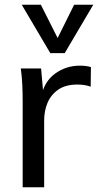

<svg xmlns="http://www.w3.org/2000/svg" viewBox="-20 -793 415 813"><path d="M76 0V-362Q76 -397 74.5 -432.5Q73 -468 68 -503H154L165 -378L154 -382Q167 -448 213.5 -481.5Q260 -515 318 -515Q332 -515 343.5 -513.5Q355 -512 365 -509L364 -426Q339 -435 308 -435Q257 -435 226 -413Q195 -391 181 -357Q167 -323 167 -284V0ZM294 -773H375L254 -568H193L72 -773H153L224 -632Z"/></svg>

Font: Muli Medium
Style: Regular
Weight: 500
Designer: Vernon Adams
Foundry: Vernon Adams
Version: Version 2.100; ttfautohint (v1.8.1.43-b0c9)